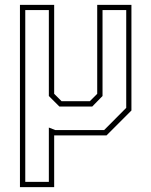

<svg xmlns="http://www.w3.org/2000/svg" viewBox="-20 -560 626 794"><path d="M62.5 214V-540H204V-172L234.5 -141.5H351.5L382 -172V-540H523.5V-103L420.5 0H204V214ZM84.5 192H182V-32.5L209 -22H410.5L502 -114V-518.5H404V-163L361.5 -119.5H225.5L182 -163V-518.5H84.5Z"/></svg>

Font: Tourney Expanded ExtraLight
Style: Regular
Weight: 200
Width: 7
Designer: Tyler Finck
Foundry: Etcetera Type Co
Version: Version 1.010; ttfautohint (v1.8.3)